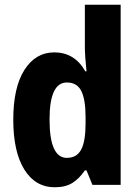

<svg xmlns="http://www.w3.org/2000/svg" viewBox="-20 -780 589 810"><path d="M211 10Q129 10 82.5 -65Q36 -140 36 -275Q36 -411 83 -485Q130 -559 209 -559Q295 -559 340 -479H345Q342 -508 340 -534.5Q338 -561 338 -584V-760H489V0H370L345 -61H338Q314 -26 285 -8Q256 10 211 10ZM262 -114Q304 -114 322.5 -149Q341 -184 341 -259V-286Q341 -360 323 -396Q305 -432 262 -432Q189 -432 189 -276Q189 -114 262 -114Z"/></svg>

Font: Noto Sans Telugu Condensed ExtraBold
Style: Regular
Weight: 800
Width: 3
Designer: Jelle Bosma - Monotype Design Team
Foundry: Monotype Imaging Inc.
Version: Version 2.005; ttfautohint (v1.8.4.7-5d5b)